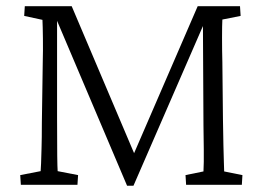

<svg xmlns="http://www.w3.org/2000/svg" viewBox="-20 -593 852 616"><path d="M59.6 -573.2H210L416 -87.9H404.3L614.3 -573.2H750L752 -542L693.4 -530.3Q692.4 -512.7 692.4 -471.7Q692.4 -430.7 693.4 -393.6L695.3 -211.9Q696.3 -159.2 696.8 -126.5Q697.3 -93.8 698.2 -74.7Q699.2 -55.7 699.2 -43L757.8 -31.2L755.9 0H577.1L575.2 -31.2L632.8 -43Q633.8 -59.6 633.8 -73.7Q633.8 -87.9 633.8 -114.3Q633.8 -140.6 632.8 -190.4L630.9 -544.9H646.5L408.2 2.9H387.7L154.3 -546.9H163.1V-216.8Q163.1 -131.8 163.6 -93.3Q164.1 -54.7 165 -43.9L230.5 -31.2L228.5 0H46.9L44.9 -31.2L110.4 -43.9Q111.3 -51.8 111.8 -69.3Q112.3 -86.9 113.3 -118.2Q114.3 -149.4 114.3 -198.2L117.2 -394.5Q118.2 -429.7 117.7 -469.2Q117.2 -508.8 116.2 -529.3L57.6 -542Z"/></svg>

Font: Crimson Pro ExtraLight
Style: Regular
Weight: 250
Designer: Jacques Le Bailly
Foundry: Baron von Fonthausen
Version: Version 1.003